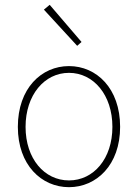

<svg xmlns="http://www.w3.org/2000/svg" viewBox="-20 -764 572 796"><path d="M300 -574 318 -590 186 -744 162 -724 300 -574ZM266 12C380 12 478 -80 478 -238C478 -398 380 -490 266 -490C152 -490 54 -398 54 -238C54 -80 152 12 266 12ZM266 -16C164 -16 86 -106 86 -238C86 -370 164 -462 266 -462C368 -462 446 -370 446 -238C446 -106 368 -16 266 -16Z"/></svg>

Font: Assistant ExtraLight
Style: Regular
Weight: 275
Designer: Hebrew By Ben Nathan, Latin by Paul Hunt
Version: Version 2.001;PS 002.001;hotconv 1.0.88;makeotf.lib2.5.64775